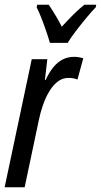

<svg xmlns="http://www.w3.org/2000/svg" viewBox="-21 -786 424 806"><path d="M-1.5 0 112.3 -537.6H177.7L167.5 -450.2H170.4Q185.5 -482.9 203.4 -504.4Q221.2 -525.9 242.7 -536.6Q264.2 -547.4 290.5 -547.4Q300.3 -547.4 309.6 -545.9Q318.8 -544.4 328.6 -541.5L304.2 -452.1Q295.9 -455.6 286.6 -457.3Q277.3 -459 267.1 -459Q240.7 -459 220.5 -442.9Q200.2 -426.8 184.8 -400.6Q169.4 -374.5 158.7 -343Q147.9 -311.5 141.6 -279.8L82.5 0ZM188.5 -606Q183.6 -624 173.8 -652.6Q164.1 -681.2 153.1 -709.5Q142.1 -737.8 132.8 -755.4L135.3 -766.1H183.6Q190.4 -756.3 199.2 -742.4Q208 -728.5 218 -711.4Q228 -694.3 238.3 -673.8Q264.2 -702.1 287.8 -725.6Q311.5 -749 333 -766.1H382.8L381.3 -755.9Q365.2 -739.3 341.8 -711.2Q318.4 -683.1 296.4 -654.3Q274.4 -625.5 263.2 -606Z"/></svg>

Font: Open Sans Condensed Medium
Style: Italic
Weight: 500
Width: 3
Italic angle: -12°
Designer: Monotype Design Team
Foundry: Monotype Imaging Inc.
Version: Version 3.000